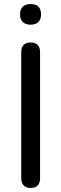

<svg xmlns="http://www.w3.org/2000/svg" viewBox="-20 -922 302 949"><path d="M131 7Q109 7 97 -5.5Q85 -18 85 -41V-664Q85 -688 97 -700Q109 -712 131 -712Q154 -712 166 -700Q178 -688 178 -664V-41Q178 -18 166.5 -5.5Q155 7 131 7ZM131 -800Q106 -800 92.5 -813.5Q79 -827 79 -851Q79 -876 92.5 -889Q106 -902 131 -902Q157 -902 170 -889Q183 -876 183 -851Q183 -827 170 -813.5Q157 -800 131 -800Z"/></svg>

Font: Nunito Medium
Style: Regular
Weight: 500
Designer: Vernon Adams
Foundry: Vernon Adams
Version: Version 3.602